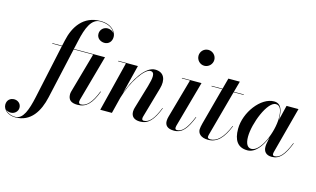

<svg xmlns="http://www.w3.org/2000/svg" viewBox="-301 -1100 2797 1700"><g transform="rotate(15 1098.0 -250.0)"><path d="M600 -155.5 595.5 -157C553.5 -46 506 -1 455.5 -1C443 -1 436.5 -11 436.5 -21.5C436.5 -26.5 437.5 -33.5 439 -39.5L556 -460H271L289 -540C315.5 -660 352.5 -755.5 434 -755.5C513 -755.5 555.5 -721.5 571.5 -686.5C558 -704 534.5 -713 513.5 -713C477 -713 446 -685 446 -646C446 -602.5 484.5 -581.5 517 -581.5C555 -581.5 583.5 -609 583.5 -653.5C583.5 -695.5 543.5 -760 434 -760C279 -760 202 -642.5 174 -511.5L162.5 -460H73.5V-455.5H161.5L55 40C29 160 -4 255.5 -74.5 255.5C-117.5 255.5 -150.5 238.5 -168.5 215.5C-156.5 225.5 -139.5 230 -124.5 230C-89 230 -59.5 202 -59.5 169C-59.5 128 -93 107.5 -123 107.5C-158.5 107.5 -188.5 130.5 -188.5 173C-188.5 216 -145.5 260 -74.5 260C68 260 136 144 165.5 11.5L270 -455.5H448.5L345.5 -90C343 -82.5 341.5 -69.5 341.5 -64.5C341.5 -13 369 10 428.5 10C509 10 556 -40.5 600 -155.5Z M749 -455.5 635.5 0H742.5L779.5 -148C823 -302 922 -447 976 -447C1021.5 -447 1012.5 -390.5 990 -312.5L927 -100C923.5 -89 920 -75 920 -60C920 -14.5 948 10 1001.5 10C1075.5 10 1121.5 -38 1167.5 -155.5L1163.5 -157C1122 -51.5 1081.5 -5.5 1032 -5.5C1019.5 -5.5 1015.5 -13 1015.5 -23.5C1015.5 -28.5 1016.5 -36 1018.5 -42L1098 -319.5C1122 -402.5 1098 -469.5 1013.5 -469.5C924 -469.5 836 -322.5 792 -197.5L857.5 -460H677.5V-455.5Z M1352 -687.5C1352 -648.5 1383.5 -614.5 1424 -614.5C1464.5 -614.5 1497 -648.5 1497 -687.5C1497 -727 1464.5 -760 1424 -760C1383.5 -760 1352 -727 1352 -687.5ZM1474 -155.5 1470 -157C1421.5 -38.5 1382.5 -2 1337 -2C1324.5 -2 1320.5 -9.5 1320.5 -19.5C1320.5 -24 1321 -29.5 1322.5 -35.5L1440.5 -460H1261.5V-455.5H1336L1235 -96C1232 -85 1229 -70 1229 -56.5C1229 -16 1254 10 1312.5 10C1389 10 1428.5 -43 1474 -155.5Z M1809 -163 1805 -164.5C1757 -45 1700.5 1 1644.5 1C1627.5 1 1618.5 -5 1618.5 -15.5C1618.5 -24.5 1621 -34 1623 -41L1736 -455.5H1828.5V-460H1737.5L1765 -560H1660L1633 -460H1533.5V-455.5H1631.5L1540.5 -116.5C1535.5 -96.5 1530.5 -73.5 1530.5 -60.5C1530.5 -25 1556.5 10 1626 10C1710 10 1763.5 -50.5 1809 -163Z M2186.5 -336.5C2186.5 -405.5 2172 -470 2104 -470C1984 -470 1858 -305.5 1858 -152.5C1858 -51.5 1895.5 10 1986 10C2057.5 10 2112.5 -65 2147 -151L2135.5 -91.5C2134 -84.5 2133 -75 2133 -62.5C2133 -20 2156.5 10 2209 10C2281.5 10 2322.5 -43 2367.5 -155.5L2363.5 -157C2316 -38.5 2275 -2 2231.5 -2C2219 -2 2214.5 -9 2214.5 -19C2214.5 -23.5 2215 -29 2216.5 -34.5L2329.5 -460H2220L2186 -320C2186.5 -325.5 2186.5 -331.5 2186.5 -336.5ZM2182.5 -337.5C2182.5 -210 2101.5 -11.5 2016.5 -11.5C1982 -11.5 1961 -43 1961 -108C1961 -231.5 2048.5 -451 2125.5 -451C2169.5 -451 2182.5 -402 2182.5 -337.5Z"/></g></svg>

Font: Bodoni* 36pt Medium
Style: Italic
Weight: 500
Italic angle: -13°
Version: Version 2.3